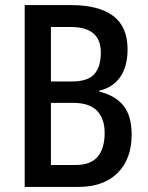

<svg xmlns="http://www.w3.org/2000/svg" viewBox="-20 -734 580 754"><path d="M258 -714Q368 -714 424.5 -671.5Q481 -629 481 -540Q481 -473 452 -431.5Q423 -390 370 -378V-374Q431 -360 464 -320Q497 -280 497 -205Q497 -110 442 -55Q387 0 288 0H77V-714ZM262 -414Q324 -414 350 -442.5Q376 -471 376 -528Q376 -628 258 -628H180V-414ZM180 -330V-86H276Q336 -86 363.5 -118.5Q391 -151 391 -212Q391 -268 361 -299Q331 -330 268 -330Z"/></svg>

Font: Noto Sans Georgian Condensed Medium
Style: Regular
Weight: 500
Width: 3
Designer: Monotype Design Team, Akaki Razmadze
Foundry: Google LLC
Version: Version 2.005; ttfautohint (v1.8.4.7-5d5b)